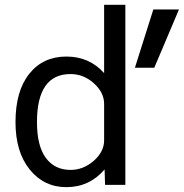

<svg xmlns="http://www.w3.org/2000/svg" viewBox="-20 -772 769 804"><path d="M134.8 -260.7Q134.8 -161.1 171.9 -110.8Q209 -60.5 275.4 -60.5Q329.1 -60.5 372.6 -98.6Q416 -136.7 416 -184.6V-336.9Q416 -384.8 373 -423.3Q330.1 -461.9 275.4 -461.9Q134.8 -461.9 134.8 -260.7ZM622.1 -732.4H729.5L626 -488.3H544.9ZM504.9 2H419.9L418 -62.5Q354.5 11.7 257.8 11.7Q164.1 11.7 104.5 -62Q44.9 -135.7 44.9 -260.7Q44.9 -390.6 102.5 -462.9Q160.2 -535.2 257.8 -535.2Q354.5 -535.2 416 -465.8V-752H504.9Z"/></svg>

Font: Gen Shin Gothic Regular
Style: Regular
Weight: 400
Designer: [Source Han Sans]
Ryoko NISHIZUKA  (kana & ideographs); Paul D. Hunt (Latin, Greek & Cyrillic); Wenlong ZHANG  (bopomofo
Version: Version 1.002.20150607